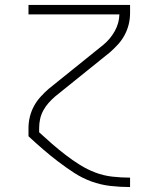

<svg xmlns="http://www.w3.org/2000/svg" viewBox="-20 -550 640 775"><path d="M504 205Q465 205 425.5 200.5Q386 196 349 182.5Q312 169 279 147.5Q246 126 214.5 102Q183 78 153.5 52.5Q124 27 95 0V-33Q95 -56 100.5 -78.5Q106 -101 117 -121.5Q128 -142 143.5 -159Q159 -176 176 -191L397 -369Q425 -392 443 -424Q461 -456 462 -492H95V-530H505V-497Q505 -474 499.5 -451.5Q494 -429 483 -408.5Q472 -388 456.5 -371Q441 -354 424 -339L203 -161Q189 -149 176.5 -135Q164 -121 155 -104.5Q146 -88 142 -70Q138 -52 138 -33V-16Q164 8 190.5 31Q217 54 245 75.5Q273 97 302.5 115.5Q332 134 365 146.5Q398 159 433.5 163Q469 167 504 167H505V205Z"/></svg>

Font: Iosevka Curly XLtEx
Style: Regular
Weight: 200
Width: 7
Monospace: yes
Designer: Belleve Invis
Foundry: Belleve Invis
Version: Version 11.1.0; ttfautohint (v1.8.3)